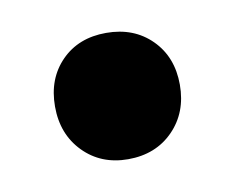

<svg xmlns="http://www.w3.org/2000/svg" viewBox="-36 -208 318 259"><g transform="rotate(-10 122.5 -78.5)"><path d="M122 8Q85 8 61 -16.5Q37 -41 37 -79Q37 -117 60.5 -141Q84 -165 122 -165Q160 -165 184 -141Q208 -117 208 -79Q208 -41 184 -16.5Q160 8 122 8Z"/></g></svg>

Font: Montserrat arm
Style: Bold
Weight: 700
Designer: Julieta Ulanovsky
Foundry: Julieta Ulanovsky
Version: Version 6.000;PS 006.000;hotconv 1.0.88;makeotf.lib2.5.64775